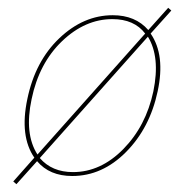

<svg xmlns="http://www.w3.org/2000/svg" viewBox="-20 -448 474 492"><path d="M419 -421 366 -362Q404 -307 384 -214Q364 -120 303 -58.5Q242 3 165 3Q107 3 75 -35L22 24L14 17L68 -44Q30 -99 50 -194Q70 -291 132 -350Q194 -409 269 -409Q327 -409 360 -371L411 -428ZM61 -194Q42 -105 76 -52L352 -362Q324 -399 268 -399Q198 -399 139 -342.5Q80 -286 61 -194ZM373 -214Q391 -302 359 -354L82 -43Q113 -7 167 -7Q238 -7 296 -66Q354 -125 373 -214Z"/></svg>

Font: EauTestInfant Hairline
Style: Italic
Weight: 250
Italic angle: -12°
Designer: Christian Thalmann (Catharsis Fonts)
Version: Version 0.001;PS 000.001;hotconv 1.0.88;makeotf.lib2.5.64775